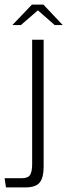

<svg xmlns="http://www.w3.org/2000/svg" viewBox="-65 -643 293 836"><path d="M-39 173 -45 133H29Q57 133 66 118.5Q75 104 75 72V-470H125V84Q125 130 108 151.5Q91 173 46 173ZM-11 -534 74 -623H124L208 -534H173L100 -598L26 -534Z"/></svg>

Font: Smooch Sans Thin
Style: Regular
Weight: 400
Version: Version 1.010